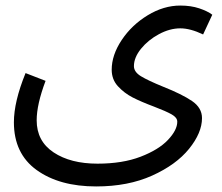

<svg xmlns="http://www.w3.org/2000/svg" viewBox="-20 -439 800 691"><path d="M72 -176 144 -148Q112 -63 112 -6Q112 69 173 109.5Q234 150 331 150Q421 150 486 125Q551 100 584.5 64.5Q618 29 618 -1Q618 -16 597.5 -27.5Q577 -39 535 -55Q487 -73 457 -88.5Q427 -104 404.5 -128.5Q382 -153 382 -188Q382 -241 418 -295Q454 -349 511.5 -384Q569 -419 629 -419Q667 -419 697 -409Q727 -399 744 -386L711 -315Q665 -337 629 -337Q591 -337 552 -316Q513 -295 487.5 -263.5Q462 -232 462 -201Q462 -180 487.5 -164.5Q513 -149 567 -127Q635 -100 671 -75.5Q707 -51 707 -14Q707 39 660.5 96.5Q614 154 527.5 193Q441 232 326 232Q194 232 112 173Q30 114 30 1Q30 -73 72 -176Z"/></svg>

Font: Noto Sans Arabic
Style: Regular
Weight: 400
Designer: Nadine Chahine
Foundry: Monotype Imaging Inc.
Version: Version 1.001